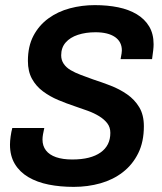

<svg xmlns="http://www.w3.org/2000/svg" viewBox="-20 -718 631 750"><path d="M268 12Q215 12 170 3Q125 -6 91 -26Q57 -46 38 -77.5Q19 -109 19 -153Q19 -167 21.5 -185Q24 -203 28 -218H153Q150 -205 148 -193.5Q146 -182 146 -173Q146 -148 159.5 -130.5Q173 -113 199 -104Q225 -95 262 -95Q299 -95 326.5 -102Q354 -109 373 -122.5Q392 -136 401.5 -155Q411 -174 411 -199Q411 -221 399 -236.5Q387 -252 367.5 -264Q348 -276 323.5 -285Q299 -294 272 -303Q239 -314 207 -327.5Q175 -341 148 -361Q121 -381 105 -410Q89 -439 89 -480Q89 -537 110.5 -578Q132 -619 169 -646Q206 -673 253 -685.5Q300 -698 350 -698Q400 -698 441.5 -689.5Q483 -681 514 -662.5Q545 -644 562.5 -615Q580 -586 580 -545Q580 -535 578.5 -521.5Q577 -508 574 -487H451Q454 -502 455 -509.5Q456 -517 456 -521Q456 -555 429 -573.5Q402 -592 353 -592Q315 -592 284.5 -582Q254 -572 236.5 -552Q219 -532 219 -502Q219 -483 229 -468.5Q239 -454 256 -444Q273 -434 295.5 -425.5Q318 -417 343 -408Q377 -397 412 -383.5Q447 -370 476.5 -349.5Q506 -329 524 -299Q542 -269 542 -225Q542 -164 520 -119.5Q498 -75 460 -45.5Q422 -16 372.5 -2Q323 12 268 12Z"/></svg>

Font: Archivo SemiCondensed SemiBold
Style: Italic
Weight: 600
Width: 4
Italic angle: -10°
Designer: Hector Gatti
Foundry: Omnibus-Type
Version: Version 2.001